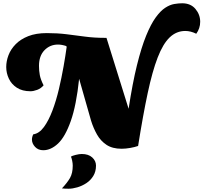

<svg xmlns="http://www.w3.org/2000/svg" viewBox="-20 -891 1242 1172"><path d="M244 26Q213 26 194 5.5Q175 -15 175 -39Q175 -55 183 -71Q219 -76 248 -115.5Q277 -155 300 -216Q323 -277 339.5 -347Q356 -417 368 -485Q380 -553 387 -605L384 -610Q357 -619 334 -619Q285 -619 251.5 -584.5Q218 -550 218 -489Q218 -459 223 -432.5Q228 -406 246 -370Q230 -351 207 -342.5Q184 -334 166 -334Q116 -334 83 -355.5Q50 -377 34 -411Q18 -445 18 -482Q18 -518 32 -554.5Q46 -591 76 -621.5Q106 -652 153 -670.5Q200 -689 266 -689Q330 -689 386.5 -682Q443 -675 499 -667.5Q555 -660 618 -660H630L765 -227Q789 -384 816 -493Q843 -602 872 -673Q901 -744 930.5 -784.5Q960 -825 988.5 -843.5Q1017 -862 1043.5 -866.5Q1070 -871 1092 -871Q1144 -871 1173 -836.5Q1202 -802 1202 -758Q1202 -718 1178 -685Q1144 -702 1111 -702Q1057 -702 1016 -663Q975 -624 942.5 -540Q910 -456 881.5 -322.5Q853 -189 823 0Q803 7 775 12Q747 17 722 17Q666 17 630 -7Q594 -31 572 -70Q550 -109 536 -154L463 -410Q446 -248 412 -152Q378 -56 334.5 -15Q291 26 244 26ZM399 261Q390 261 376.5 260.5Q363 260 358 259Q391 224 407.5 195Q424 166 424 120Q424 106 420.5 89.5Q417 73 413 65Q420 60 442 54.5Q464 49 479 49Q520 49 543 70Q566 91 566 120Q566 156 549.5 183Q533 210 507 227Q481 244 452 252.5Q423 261 399 261Z"/></svg>

Font: Sansita Swashed Black
Style: Regular
Weight: 900
Designer: Pablo Cosgaya
Foundry: Omnibus-Type
Version: Version 1.003; ttfautohint (v1.8.3)